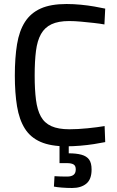

<svg xmlns="http://www.w3.org/2000/svg" viewBox="-20 -720 583 958"><path d="M311 10Q233 10 182.5 -12Q132 -34 104 -78.5Q76 -123 65 -189.5Q54 -256 54 -343Q54 -432 65 -499Q76 -566 104.5 -610.5Q133 -655 183 -677.5Q233 -700 312 -700Q347 -700 383 -696.5Q419 -693 450.5 -687.5Q482 -682 505 -677L501 -598Q480 -602 448.5 -605.5Q417 -609 384.5 -612Q352 -615 325 -615Q271 -615 237 -599Q203 -583 184.5 -550Q166 -517 159.5 -466Q153 -415 153 -343Q153 -273 159.5 -222Q166 -171 184 -138.5Q202 -106 236.5 -90.5Q271 -75 326 -75Q368 -75 417.5 -80Q467 -85 502 -91L505 -11Q481 -6 448.5 -1Q416 4 380.5 7Q345 10 311 10ZM340 218Q314 218 288.5 216Q263 214 249 211L252 159Q260 160 281.5 160.5Q303 161 315 161Q336 161 347 152.5Q358 144 358 125Q358 107 347 100.5Q336 94 315 94H277V-3H323V45Q361 45 386.5 52Q412 59 424.5 76Q437 93 437 126Q437 175 410.5 196.5Q384 218 340 218Z"/></svg>

Font: Cairo Play SemiBold
Style: Regular
Weight: 600
Designer: Mohamed Gaber, Accademia di Belle Arti di Urbino
Foundry: Kief Type Foundry, Accademia di Belle Arti di Urbino
Version: Version 3.130;gftools[0.9.24]